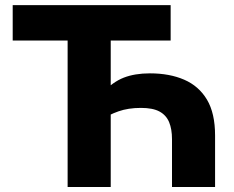

<svg xmlns="http://www.w3.org/2000/svg" viewBox="-20 -748 936 768"><path d="M579.6 -454.6Q658.2 -454.6 716.8 -429.2Q775.4 -403.8 807.9 -349.4Q840.3 -294.9 840.3 -206.1V0H668V-191.4Q668 -231.4 656.5 -259.3Q645 -287.1 618.2 -301.8Q591.3 -316.4 543.9 -316.4Q492.7 -316.4 453.6 -302.5Q414.6 -288.6 387.7 -270V-375Q431.2 -420.4 475.3 -437.5Q519.5 -454.6 579.6 -454.6ZM422.9 -618.7V0H250.5V-618.7ZM30.8 -585.9V-727.5H662.6V-585.9Z"/></svg>

Font: Inter 16pt ExtraBold
Style: Regular
Weight: 800
Version: Version 4.001;git-66647c0bb